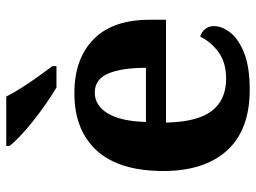

<svg xmlns="http://www.w3.org/2000/svg" viewBox="-122 -684 816 612"><g transform="rotate(-90 286.0 -378.0)"><path d="M306.1 10Q178 10 112.4 -62.3Q46.9 -134.6 46.9 -265.2Q46.9 -405.7 111.8 -477.3Q176.8 -548.9 295 -548.9Q404.2 -548.9 466.6 -488Q529.1 -427.2 529.1 -308.2V-256.9H201.3Q203.3 -156.6 238.5 -110.9Q273.7 -65.2 341 -65.2Q392.4 -65.2 425.5 -89.3Q458.5 -113.4 475.3 -147.9Q489.3 -143.8 499.1 -132.5Q508.8 -121.1 508.8 -104.1Q508.8 -78.3 488.1 -51.8Q467.3 -25.3 422.8 -7.7Q378.3 10 306.1 10ZM375.9 -320.8Q375.9 -397.3 357.8 -440.6Q339.6 -483.9 297 -483.9Q255.4 -483.9 230.4 -442.1Q205.4 -400.4 203.3 -320.8ZM313 -606Q289.5 -620 261.3 -639.5Q233.1 -659 205.6 -681Q178.2 -703 157 -723Q135.8 -743 126.8 -756V-766H284.3Q295.3 -744 312.4 -717Q329.5 -690 348.3 -664Q367.1 -638 381.1 -619V-606Z"/></g></svg>

Font: Noto Serif Sinhala
Style: Regular
Weight: 400
Designer: Jelle Bosma - Monotype Design Team
Foundry: Monotype Imaging Inc.
Version: Version 2.006